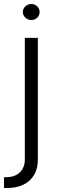

<svg xmlns="http://www.w3.org/2000/svg" viewBox="-37 -735 295 959"><path d="M87 -546V62C87 118 48 150 -4 150H-17V204H0C87 204 152 156 152 63V-546ZM77 -675C77 -653 97 -635 119 -635C143 -635 161 -653 161 -675C161 -697 143 -715 119 -715C97 -715 77 -697 77 -675Z"/></svg>

Font: Wafeq Light
Style: Regular
Weight: 300
Designer: Rasmus Andersson & Azza Alameddine
Foundry: Google & TypeTogether
Version: Version 3.000;January 28, 2025;FontCreator 15.0.0.3014 64-bi